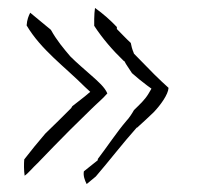

<svg xmlns="http://www.w3.org/2000/svg" viewBox="-20 -493 498 483"><path d="M41 -92C40 -80 40 -65 42 -51C51 -57 63 -72 75 -83C102 -111 127 -137 156 -166C173 -182 191 -201 209 -218C225 -234 237 -243 250 -258C244 -273 227 -288 210 -303C192 -319 174 -334 157 -351C140 -371 123 -391 108 -418L56 -461C52 -453 48 -444 47 -429C83 -368 142 -326 194 -274L207 -262L194 -251C182 -241 173 -235 162 -226L159 -221C139 -201 115 -177 94 -157C75 -135 58 -114 41 -92ZM191 -62C189 -51 193 -40 198 -30L221 -49C253 -86 289 -133 324 -172H325C340 -185 352 -197 367 -211C384 -229 403 -255 404 -272C393 -282 380 -294 368 -306L317 -358C315 -365 313 -365 309 -385C298 -395 286 -408 274 -420V-425C258 -442 240 -458 219 -473C218 -466 217 -455 217 -445V-428C238 -396 263 -367 291 -340L293 -339C298 -329 304 -322 312 -309C323 -299 338 -287 350 -278L361 -270L354 -258C344 -241 331 -230 317 -216C312 -207 304 -195 298 -189C274 -161 249 -123 226 -93V-90Z"/></svg>

Font: SolarCharger
Style: 150
Weight: 100
Designer: Mew Too
Foundry: Cannot Into Space Fonts/KineticPlasma Fonts
Version: Version 1.100